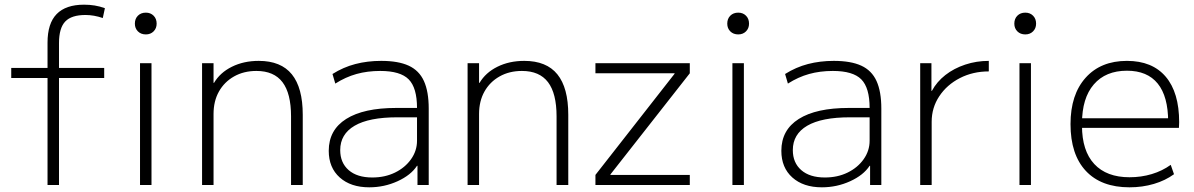

<svg xmlns="http://www.w3.org/2000/svg" viewBox="-20 -790 5100 820"><path d="M183 0V-457H28V-500H183V-608Q183 -690 222 -730Q261 -770 339 -770Q363 -770 384.5 -766.5Q406 -763 428 -755L419 -713Q381 -726 345 -726Q285 -726 258.5 -698Q232 -670 232 -606V-500H425V-457H232V0ZM578 0V-520H627V0ZM603 -643Q582 -643 569 -656Q556 -669 556 -689Q556 -710 569 -723Q582 -736 603 -736Q623 -736 636 -723Q649 -710 649 -689Q649 -669 636 -656Q623 -643 603 -643Z M843 0V-520H892V-436H894Q920 -480 970.5 -505Q1021 -530 1085 -530Q1180 -530 1226.5 -472.5Q1273 -415 1273 -300V0H1223V-293Q1223 -391 1186.5 -439Q1150 -487 1075 -487Q1021 -487 979.5 -463.5Q938 -440 915 -399Q892 -358 892 -303V0Z M1557 10Q1478 10 1431 -32Q1384 -74 1384 -146Q1384 -235 1458.5 -282Q1533 -329 1672 -329H1761Q1761 -415 1725.5 -451Q1690 -487 1604 -487Q1549 -487 1502.5 -474Q1456 -461 1412 -433L1400 -474Q1446 -503 1497.5 -516.5Q1549 -530 1608 -530Q1681 -530 1725.5 -509.5Q1770 -489 1790.5 -444Q1811 -399 1811 -326V0H1763V-82H1761Q1735 -42 1678 -16Q1621 10 1557 10ZM1570 -32Q1624 -32 1667 -53Q1710 -74 1735.5 -110Q1761 -146 1761 -189V-289H1677Q1556 -289 1494.5 -253Q1433 -217 1433 -149Q1433 -95 1469 -63.5Q1505 -32 1570 -32Z M1977 0V-520H2026V-436H2028Q2054 -480 2104.5 -505Q2155 -530 2219 -530Q2314 -530 2360.5 -472.5Q2407 -415 2407 -300V0H2357V-293Q2357 -391 2320.5 -439Q2284 -487 2209 -487Q2155 -487 2113.5 -463.5Q2072 -440 2049 -399Q2026 -358 2026 -303V0Z M2523 0V-43L2861 -475V-477H2523V-520H2926V-477L2587 -45V-43H2926V0Z M3108 0V-520H3157V0ZM3133 -643Q3112 -643 3099 -656Q3086 -669 3086 -689Q3086 -710 3099 -723Q3112 -736 3133 -736Q3153 -736 3166 -723Q3179 -710 3179 -689Q3179 -669 3166 -656Q3153 -643 3133 -643Z M3490 10Q3411 10 3364 -32Q3317 -74 3317 -146Q3317 -235 3391.5 -282Q3466 -329 3605 -329H3694Q3694 -415 3658.5 -451Q3623 -487 3537 -487Q3482 -487 3435.5 -474Q3389 -461 3345 -433L3333 -474Q3379 -503 3430.5 -516.5Q3482 -530 3541 -530Q3614 -530 3658.5 -509.5Q3703 -489 3723.5 -444Q3744 -399 3744 -326V0H3696V-82H3694Q3668 -42 3611 -16Q3554 10 3490 10ZM3503 -32Q3557 -32 3600 -53Q3643 -74 3668.5 -110Q3694 -146 3694 -189V-289H3610Q3489 -289 3427.5 -253Q3366 -217 3366 -149Q3366 -95 3402 -63.5Q3438 -32 3503 -32Z M3910 0V-520H3958V-402H3960Q3981 -441 4017.5 -469.5Q4054 -498 4102 -514Q4150 -530 4203 -530V-485Q4135 -485 4079.5 -456.5Q4024 -428 3991.5 -379Q3959 -330 3959 -270V0Z M4334 0V-520H4383V0ZM4359 -643Q4338 -643 4325 -656Q4312 -669 4312 -689Q4312 -710 4325 -723Q4338 -736 4359 -736Q4379 -736 4392 -723Q4405 -710 4405 -689Q4405 -669 4392 -656Q4379 -643 4359 -643Z M4804 10Q4683 10 4617.5 -60Q4552 -130 4552 -260Q4552 -386 4616.5 -458Q4681 -530 4793 -530Q4901 -530 4958.5 -462.5Q5016 -395 5016 -268Q5016 -261 5015.5 -255Q5015 -249 5015 -244H4579V-285H4981L4969 -270Q4969 -378 4924.5 -433Q4880 -488 4793 -488Q4702 -488 4651.5 -429.5Q4601 -371 4601 -263V-253Q4601 -146 4653.5 -89.5Q4706 -33 4804 -33Q4854 -33 4899 -46.5Q4944 -60 4980 -86L4994 -46Q4957 -19 4908 -4.5Q4859 10 4804 10Z"/></svg>

Font: M PLUS 2 Thin Light
Style: Regular
Weight: 300
Version: Version 1.001